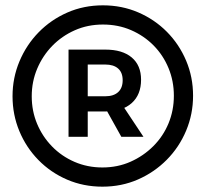

<svg xmlns="http://www.w3.org/2000/svg" viewBox="-20 -709 772 720"><path d="M364 -9Q293 -9 231.5 -35.5Q170 -62 124 -109Q78 -156 52.5 -217.5Q27 -279 27 -348Q27 -417 53 -479Q79 -541 125 -588Q171 -635 232.5 -662Q294 -689 366 -689Q437 -689 498.5 -662.5Q560 -636 606 -589.5Q652 -543 678 -481.5Q704 -420 704 -350Q704 -281 678 -219Q652 -157 605.5 -110Q559 -63 497.5 -36Q436 -9 364 -9ZM435 -196 367 -318H437L518 -196ZM364 -81Q421 -81 469.5 -102.5Q518 -124 555 -161Q592 -198 612 -246.5Q632 -295 632 -350Q632 -405 612 -453.5Q592 -502 556 -538.5Q520 -575 471.5 -596Q423 -617 366 -617Q309 -617 260.5 -595.5Q212 -574 176 -537Q140 -500 119.5 -451.5Q99 -403 99 -348Q99 -293 119 -245Q139 -197 175 -160Q211 -123 259.5 -102Q308 -81 364 -81ZM237 -196V-523H375Q439 -523 474 -493.5Q509 -464 509 -410Q509 -354 474 -322.5Q439 -291 375 -291H309V-196ZM309 -348H375Q406 -348 423 -363.5Q440 -379 440 -408Q440 -437 423 -452Q406 -467 375 -467H309Z"/></svg>

Font: Alexandria SemiBold
Style: Regular
Weight: 600
Designer: Mohamed Gaber
Foundry: Kief Type Foundry
Version: Version 5.100